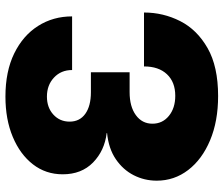

<svg xmlns="http://www.w3.org/2000/svg" viewBox="-76 -702 791 678"><g transform="rotate(-90 319.0 -363.5)"><path d="M318.4 11.7Q229.5 11.7 162.1 -16.6Q94.7 -44.9 57.1 -94Q19.5 -143.1 19.5 -205.1Q19.5 -248.5 38.8 -286.4Q58.1 -324.2 95.5 -349.6Q132.8 -375 187.5 -380.4V-381.8Q125.5 -389.2 83.7 -429.9Q42 -470.7 42 -537.1Q42 -596.7 77.1 -642.1Q112.3 -687.5 174.1 -713.4Q235.8 -739.3 316.4 -739.3Q405.3 -739.3 468.8 -708.3Q532.2 -677.2 565.9 -624Q599.6 -570.8 599.6 -503.9H410.2Q410.2 -543 383.5 -567.9Q356.9 -592.8 316.4 -592.8Q277.8 -592.8 252.9 -570.1Q228 -547.4 228 -512.7Q228 -477.1 255.6 -457.3Q283.2 -437.5 332 -437.5H402.3V-300.8H332Q281.2 -300.8 251 -278.8Q220.7 -256.8 220.7 -220.2Q220.7 -184.6 248.3 -162.1Q275.9 -139.6 319.3 -139.6Q367.7 -139.6 395.3 -168.9Q422.9 -198.2 422.9 -250H613.3Q613.3 -182.1 583 -122.3Q552.7 -62.5 487.5 -25.4Q422.4 11.7 318.4 11.7Z"/></g></svg>

Font: Inter Display Black
Style: Regular
Weight: 900
Designer: Rasmus Andersson
Foundry: rsms
Version: Version 4.000;git-a52131595